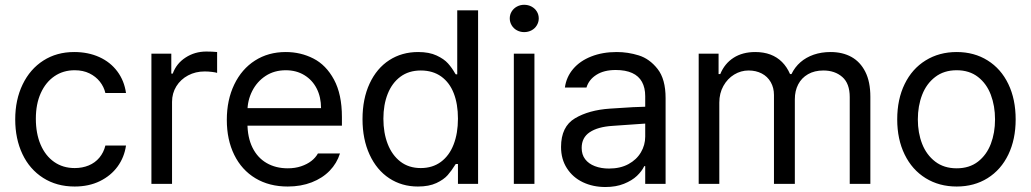

<svg xmlns="http://www.w3.org/2000/svg" viewBox="-20 -749 4200 782"><path d="M42 -262.7Q42 -342.8 72.3 -405.3Q102.5 -467.8 156.7 -502.4Q210.9 -537.1 282.2 -537.1Q338.9 -537.1 384.3 -516.6Q429.7 -496.1 458 -458Q486.3 -419.9 493.2 -370.1H409.2Q403.3 -395.5 386.7 -416.5Q370.1 -437.5 344.2 -450.2Q318.4 -462.9 284.2 -462.9Q237.3 -462.9 201.7 -438.5Q166 -414.1 146 -369.6Q126 -325.2 126 -265.6Q126 -205.1 145.5 -159.7Q165 -114.3 200.7 -89.4Q236.3 -64.5 284.2 -64.5Q315.4 -64.5 341.3 -75.2Q367.2 -85.9 384.8 -106.9Q402.3 -127.9 409.2 -156.2H493.2Q486.3 -108.4 459 -70.8Q431.6 -33.2 386.7 -11.2Q341.8 10.7 284.2 10.7Q210.9 10.7 155.8 -24.4Q100.6 -59.6 71.3 -121.6Q42 -183.6 42 -262.7Z M596.7 -530.3H677.7V-449.2H683.6Q698.2 -490.2 735.8 -514.6Q773.4 -539.1 820.3 -539.1Q844.7 -539.1 864.3 -537.1V-452.1Q859.4 -454.1 843.8 -456.1Q828.1 -458 813.5 -458Q776.4 -458 746.1 -441.9Q715.8 -425.8 698.2 -397.5Q680.7 -369.1 680.7 -334V0H596.7Z M903.8 -260.7Q903.8 -341.8 934.1 -404.8Q964.4 -467.8 1018.6 -502.4Q1072.8 -537.1 1144 -537.1Q1204.6 -537.1 1256.3 -510.7Q1308.1 -484.4 1340.3 -424.8Q1372.6 -365.2 1372.6 -272.5V-237.3H962.4V-308.6H1287.6Q1287.6 -353.5 1270 -388.2Q1252.4 -422.9 1219.7 -442.9Q1187 -462.9 1144 -462.9Q1097.2 -462.9 1062 -439.9Q1026.9 -417 1007.3 -378.4Q987.8 -339.8 987.8 -295.9V-248Q987.8 -189.5 1008.3 -147.9Q1028.8 -106.4 1065.9 -85Q1103 -63.5 1151.9 -63.5Q1182.1 -63.5 1206.5 -71.8Q1231 -80.1 1248 -93.3Q1265.1 -106.4 1274.9 -124H1364.7Q1352.1 -84 1322.8 -53.7Q1293.5 -23.4 1249.5 -6.3Q1205.6 10.7 1151.9 10.7Q1076.7 10.7 1020.5 -22.9Q964.4 -56.6 934.1 -118.2Q903.8 -179.7 903.8 -260.7Z M1456.5 -263.7Q1456.5 -346.7 1485.4 -408.7Q1514.2 -470.7 1565.4 -503.9Q1616.7 -537.1 1683.1 -537.1Q1728 -537.1 1758.3 -522.9Q1788.6 -508.8 1804.7 -490.7Q1820.8 -472.7 1833.5 -450.2L1836.4 -446.3H1842.3V-707H1927.2V0H1845.2V-81.1H1836.4L1833.5 -77.1Q1819.8 -54.7 1803.7 -36.1Q1787.6 -17.6 1757.3 -3.4Q1727.1 10.7 1682.1 10.7Q1616.7 10.7 1565.4 -22.9Q1514.2 -56.6 1485.4 -119.1Q1456.5 -181.6 1456.5 -263.7ZM1845.2 -265.6Q1845.2 -325.2 1828.1 -369.1Q1811 -413.1 1776.9 -437.5Q1742.7 -461.9 1693.8 -461.9Q1645 -461.9 1610.8 -436.5Q1576.7 -411.1 1559.1 -366.7Q1541.5 -322.3 1541.5 -265.6Q1541.5 -208 1559.1 -162.6Q1576.7 -117.2 1610.8 -90.8Q1645 -64.5 1693.8 -64.5Q1741.7 -64.5 1775.9 -89.8Q1810.1 -115.2 1827.6 -160.6Q1845.2 -206.1 1845.2 -265.6Z M2072.8 -530.3H2156.7V0H2072.8ZM2056.2 -673.8Q2056.2 -689.5 2064 -702.1Q2071.8 -714.8 2085.4 -722.2Q2099.1 -729.5 2114.7 -729.5Q2131.3 -729.5 2145 -722.2Q2158.7 -714.8 2166.5 -702.1Q2174.3 -689.5 2174.3 -673.8Q2174.3 -659.2 2166.5 -646Q2158.7 -632.8 2145 -625.5Q2131.3 -618.2 2114.7 -618.2Q2099.1 -618.2 2085.4 -625.5Q2071.8 -632.8 2064 -646Q2056.2 -659.2 2056.2 -673.8Z M2529.8 -240.2 2474.1 -236.3Q2414.6 -232.4 2381.8 -210.4Q2349.1 -188.5 2349.1 -146.5Q2349.1 -119.1 2363.3 -100.6Q2377.4 -82 2402.8 -72.3Q2428.2 -62.5 2460.4 -62.5Q2506.3 -62.5 2539.6 -80.6Q2572.8 -98.6 2590.3 -128.4Q2607.9 -158.2 2607.9 -192.4V-357.4Q2607.9 -391.6 2594.7 -415.5Q2581.5 -439.5 2554.7 -451.7Q2527.8 -463.9 2487.8 -463.9Q2439.9 -463.9 2409.2 -444.3Q2378.4 -424.8 2368.7 -392.6H2280.8Q2286.6 -435.5 2314.5 -468.3Q2342.3 -501 2388.2 -519Q2434.1 -537.1 2491.7 -537.1Q2537.6 -537.1 2581.5 -523.4Q2625.5 -509.8 2658.2 -468.3Q2690.9 -426.8 2690.9 -349.6V0H2607.9V-72.3H2604Q2594.2 -51.8 2574.2 -32.7Q2554.2 -13.7 2521.5 -0.5Q2488.8 12.7 2445.8 12.7Q2395 12.7 2354 -6.8Q2313 -26.4 2289.1 -63.5Q2265.1 -100.6 2265.1 -150.4Q2265.1 -233.4 2321.8 -267.1Q2378.4 -300.8 2464.4 -306.6Q2474.1 -307.6 2558.1 -312.5L2613.8 -314.5L2614.7 -246.1Q2606 -246.1 2529.8 -240.2Z M2825.7 -530.3H2906.7V-447.3H2913.6Q2931.2 -490.2 2967.8 -513.7Q3004.4 -537.1 3056.2 -537.1Q3090.3 -537.1 3117.7 -526.9Q3145 -516.6 3165 -496.6Q3185.1 -476.6 3197.8 -447.3H3203.6Q3217.3 -475.6 3240.2 -495.6Q3263.2 -515.6 3294.4 -526.4Q3325.7 -537.1 3362.8 -537.1Q3411.6 -537.1 3447.8 -517.1Q3483.9 -497.1 3504.4 -456.5Q3524.9 -416 3524.9 -354.5V0H3440.9V-353.5Q3440.9 -409.2 3410.6 -435.5Q3380.4 -461.9 3333.5 -461.9Q3297.4 -461.9 3271 -446.8Q3244.6 -431.6 3231 -405.3Q3217.3 -378.9 3217.3 -344.7V0H3132.3V-362.3Q3132.3 -391.6 3119.1 -414.6Q3106 -437.5 3082.5 -449.7Q3059.1 -461.9 3028.8 -461.9Q2997.6 -461.9 2970.2 -445.3Q2942.9 -428.7 2926.3 -398.9Q2909.7 -369.1 2909.7 -331.1V0H2825.7Z M3634.3 -262.7Q3634.3 -344.7 3664.6 -406.7Q3694.8 -468.8 3750 -502.9Q3805.2 -537.1 3876.5 -537.1Q3947.8 -537.1 4002.4 -502.9Q4057.1 -468.8 4086.9 -406.7Q4116.7 -344.7 4116.7 -262.7Q4116.7 -181.6 4086.9 -119.6Q4057.1 -57.6 4002.4 -23.4Q3947.8 10.7 3876.5 10.7Q3805.2 10.7 3750 -23.4Q3694.8 -57.6 3664.6 -119.6Q3634.3 -181.6 3634.3 -262.7ZM4032.7 -262.7Q4032.7 -317.4 4015.6 -362.8Q3998.5 -408.2 3963.4 -435.5Q3928.2 -462.9 3876.5 -462.9Q3824.7 -462.9 3789.1 -435.5Q3753.4 -408.2 3735.8 -362.8Q3718.3 -317.4 3718.3 -262.7Q3718.3 -208 3735.8 -163.1Q3753.4 -118.2 3789.1 -90.8Q3824.7 -63.5 3876.5 -63.5Q3928.2 -63.5 3963.4 -90.8Q3998.5 -118.2 4015.6 -163.1Q4032.7 -208 4032.7 -262.7Z"/></svg>

Font: Pretendard JP Variable
Style: Regular
Weight: 400
Designer: Base glyphs from Inter by Rasmus Andersson; Hangul glyphs from Noto Sans CJK(Source Han Sans) by Jang Soo-young and Kang
Foundry: Kil Hyung-jin
Version: Version 1.307;Glyphs 3.2 (3192)